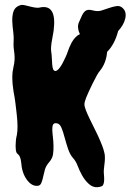

<svg xmlns="http://www.w3.org/2000/svg" viewBox="-20 -757 534 785"><path d="M408.2 -125Q410.2 -106.4 406.7 -83Q403.3 -59.6 404.8 -45.4Q406.2 -31.2 405.8 -19.5Q405.3 -7.8 401.4 -0.5Q397.5 6.8 378.4 8.3Q359.4 9.8 343.3 -4.9Q327.1 -19.5 315.9 -39.6Q304.7 -59.6 297.4 -79.1Q290 -98.6 278.3 -111.3Q266.6 -124 258.3 -148.4Q250 -172.9 244.1 -195.3Q238.3 -217.8 231.4 -234.4Q224.6 -251 212.4 -252.9Q200.2 -254.9 196.8 -247.1Q193.4 -239.3 193.8 -226.1Q194.3 -212.9 196.3 -196.8Q198.2 -180.7 198.7 -161.6Q199.2 -142.6 196.8 -126Q194.3 -109.4 181.2 -94.2Q168 -79.1 163.6 -63.5Q159.2 -47.9 156.2 -33.2Q153.3 -18.6 148.4 -7.8Q143.6 2.9 131.8 2.9Q108.4 3.9 88.9 -23.4Q69.3 -50.8 66.4 -94.7Q63.5 -120.1 51.8 -127.9Q41 -134.8 44.9 -181.6Q45.9 -194.3 48.8 -204.1Q54.7 -234.4 48.3 -290.5Q42 -346.7 40 -356.9Q38.1 -367.2 35.6 -381.3Q33.2 -395.5 31.7 -411.6Q30.3 -427.7 30.3 -444.8Q30.3 -461.9 34.7 -481Q39.1 -500 39.6 -512.7Q40 -525.4 39.1 -535.2Q34.2 -566.4 35.6 -585.4Q37.1 -604.5 34.2 -626Q31.2 -647.5 30.3 -668Q29.3 -688.5 33.7 -705.6Q38.1 -722.7 51.3 -730.5Q64.5 -738.3 74.2 -736.8Q84 -735.4 94.7 -732.4Q127 -723.6 139.6 -725.6Q213.9 -744.1 199.2 -630.9Q196.3 -612.3 193.4 -597.7Q186.5 -562.5 189.5 -544.9Q191.4 -533.2 191.9 -519.5Q192.4 -505.9 193.4 -494.1Q195.3 -466.8 206.1 -466.8Q222.7 -466.8 248 -523.4Q253.9 -536.1 256.3 -543.9Q258.8 -551.8 263.2 -562.5Q267.6 -573.2 273.4 -584Q289.1 -610.4 306.6 -617.2Q293.9 -644.5 302.2 -664.6Q310.5 -684.6 315.4 -694.3Q320.3 -704.1 326.2 -710Q336.9 -720.7 357.9 -714.8Q378.9 -709 394.5 -713.9Q410.2 -718.8 425.3 -724.1Q440.4 -729.5 455.1 -731.9Q469.7 -734.4 480 -725.6Q490.2 -716.8 492.7 -705.6Q495.1 -694.3 492.2 -681.6Q486.3 -655.3 462.9 -629.9Q449.2 -576.2 418 -544.9Q414.1 -499 388.7 -467.8Q378.9 -457 359.4 -417Q339.8 -377 332.5 -358.4Q325.2 -339.8 325.2 -330.6Q325.2 -321.3 331.5 -305.2Q337.9 -289.1 347.7 -269Q357.4 -249 369.6 -224.6Q381.8 -200.2 390.6 -179.2Q399.4 -158.2 402.8 -147Q406.2 -135.7 408.2 -125Z"/></svg>

Font: Creepster Caps
Style: Regular
Weight: 400
Designer: Font Diner, Inc
Foundry: Font Diner, Inc
Version: Version 1.000